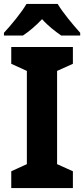

<svg xmlns="http://www.w3.org/2000/svg" viewBox="-26 -952 426 972"><path d="M266 -932H108C84 -890 29 -823 -6 -786V-772H90C120 -792 154 -820 187 -855C218 -820 254 -793 284 -772H380V-786C344 -826 292 -888 266 -932ZM343 0V-85L263 -121V-593L343 -629V-714H31V-629L110 -593V-121L31 -85V0Z"/></svg>

Font: Noto Sans Armenian SemiCondensed Medium
Style: Regular
Weight: 500
Width: 4
Designer: Monotype Design Team
Foundry: Monotype Imaging Inc.
Version: Version 2.008